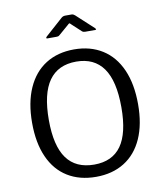

<svg xmlns="http://www.w3.org/2000/svg" viewBox="-101 -1039 967 1131"><g transform="rotate(-10 382.0 -473.5)"><path d="M394 -899Q392 -901 388.5 -904.5Q385 -908 383 -908Q380 -908 371 -899L313 -849Q308 -845 304.5 -844Q301 -843 295 -843H241Q234 -843 234 -847Q234 -850 239 -855L341 -946Q352 -957 366 -957H405Q412 -957 416.5 -954Q421 -951 425 -948L526 -855Q532 -849 532 -846Q532 -843 525 -843H466Q455 -843 448 -849ZM65 -368Q65 -489 103.5 -575.5Q142 -662 213.5 -707Q285 -752 383 -752Q480 -752 551.5 -707Q623 -662 661 -576Q699 -490 699 -369Q699 -249 661 -164Q623 -79 551.5 -34.5Q480 10 382 10Q284 10 212.5 -34Q141 -78 103 -163Q65 -248 65 -368ZM599 -368Q599 -526 544.5 -602.5Q490 -679 383 -679Q274 -679 219.5 -602Q165 -525 165 -368Q165 -213 219.5 -138Q274 -63 384 -63Q492 -63 545.5 -138Q599 -213 599 -368Z"/></g></svg>

Font: Libre Franklin
Style: Regular
Weight: 400
Designer: Pablo Impallari, Rodrigo Fuenzalida
Foundry: Impallari Type
Version: Version 1.002; ttfautohint (v1.5)